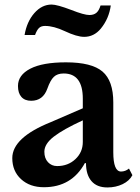

<svg xmlns="http://www.w3.org/2000/svg" viewBox="-20 -814 614 844"><path d="M344 -190V-285Q257 -245 216 -213Q175 -181 175 -147Q175 -118 191 -101Q207 -84 231 -84Q279 -84 311.5 -114.5Q344 -145 344 -190ZM203 -277 344 -338V-380Q344 -491 260 -491Q232 -491 216.5 -476Q201 -461 188 -424Q169 -371 117 -371Q89 -371 74 -388Q59 -405 59 -436Q59 -484 113 -512Q167 -540 270 -540Q383 -540 430.5 -499.5Q478 -459 478 -364V-145Q478 -60 512 -60Q531 -60 547 -73L562 -44Q549 -19 519 -4.5Q489 10 452 10Q406 10 382 -18Q358 -46 358 -97H353Q295 9 173 9Q111 9 72.5 -26.5Q34 -62 34 -119Q34 -209 203 -277ZM134 -660H88Q98 -719 131 -756.5Q164 -794 207 -794Q231 -794 294 -770Q350 -748 373 -748Q392 -748 403.5 -757.5Q415 -767 422 -790H467Q459 -732 423 -688Q393 -652 350 -652Q318 -652 265 -677Q216 -700 178 -700Q161 -700 151.5 -691Q142 -682 134 -660Z"/></svg>

Font: Libre Baskerville
Style: Bold
Weight: 700
Designer: Pablo Impallari, Rodrigo Fuenzalida
Foundry: Pablo Impallari, Rodrigo Fuenzalida
Version: Version 1.000